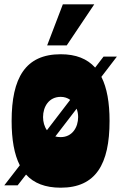

<svg xmlns="http://www.w3.org/2000/svg" viewBox="-31 -861 563 892"><path d="M251 -609C87 -609 23 -499 23 -299C23 -213 35 -144 61 -93L-11 0H51L90 -50C126 -10 179 11 251 11C414 11 478 -98 478 -299C478 -384 466 -453 440 -504L512 -598H450L411 -547C374 -588 322 -609 251 -609ZM188 -650H279L407 -841H261ZM169 -317C169 -365 196 -411 251 -411C268 -411 283 -406 295 -397L187 -256C175 -273 169 -295 169 -317ZM251 -224C242 -224 234 -225 226 -227L325 -356C330 -343 332 -330 332 -317C332 -270 305 -224 251 -224Z"/></svg>

Font: Ranchers
Style: Regular
Weight: 400
Designer: Pablo Impallari, Brenda Gallo
Foundry: Pablo Impallari, Brenda Gallo
Version: Version 1.000